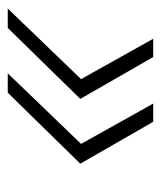

<svg xmlns="http://www.w3.org/2000/svg" viewBox="20 -509 415 495"><g transform="rotate(90 227.5 -261.5)"><path d="M127 -449 235 -261 52 -74H2L184 -263L80 -449ZM294 -449 402 -261 219 -74H169L351 -263L247 -449Z"/></g></svg>

Font: Montserrat Light
Style: Italic
Weight: 300
Italic angle: -11.3°
Designer: Julieta Ulanovsky
Foundry: Julieta Ulanovsky
Version: Version 9.000; ttfautohint (v1.8.4.7-5d5b)